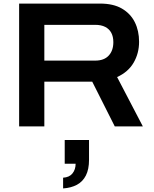

<svg xmlns="http://www.w3.org/2000/svg" viewBox="-20 -707 859 1074"><path d="M87 0V-687H539Q614 -687 662 -659Q710 -631 734 -583Q758 -535 758 -473Q758 -409 727.5 -356.5Q697 -304 635 -276L779 0H622L496 -250H228V0ZM228 -368H513Q562 -368 588 -396Q614 -424 614 -471Q614 -502 602.5 -523.5Q591 -545 568.5 -556.5Q546 -568 513 -568H228ZM333 347V287Q368 285 385.5 263Q403 241 403 209H342V76H478V187Q478 240 460.5 274.5Q443 309 410.5 326.5Q378 344 333 347Z"/></svg>

Font: Archivo SemiExpanded SemiBold
Style: Regular
Weight: 600
Width: 6
Designer: Hector Gatti
Foundry: Omnibus-Type
Version: Version 2.001